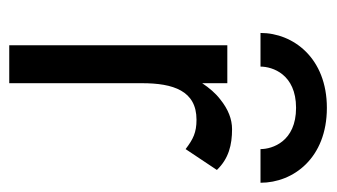

<svg xmlns="http://www.w3.org/2000/svg" viewBox="-172 -538 710 405"><g transform="rotate(90 182.5 -335.0)"><path d="M49 -530H120C120 -555 136 -605 207 -605C278 -605 294 -555 294 -530H365C365 -599 313 -670 207 -670C102 -670 49 -599 49 -530ZM155 -460H75V0H155V-280C155 -346 171 -395 232 -395C259 -395 273 -388 294 -372L338 -438C314 -463 285 -470 252 -470C231 -470 210 -462 189 -445C176 -435 165 -422 155 -407Z"/></g></svg>

Font: Jost
Style: Regular
Weight: 400
Version: Version 3.710